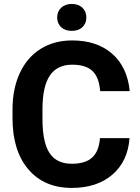

<svg xmlns="http://www.w3.org/2000/svg" viewBox="-20 -921 694 951"><path d="M621.6 -236.8Q613.3 -122.1 536.9 -56.2Q460.4 9.8 335.4 9.8Q198.7 9.8 120.4 -82.3Q42 -174.3 42 -335V-378.4Q42 -481 78.1 -559.1Q114.3 -637.2 181.4 -679Q248.5 -720.7 337.4 -720.7Q460.4 -720.7 535.6 -654.8Q610.8 -588.9 622.6 -469.7H476.1Q470.7 -538.6 437.7 -569.6Q404.8 -600.6 337.4 -600.6Q264.2 -600.6 227.8 -548.1Q191.4 -495.6 190.4 -385.3V-331.5Q190.4 -216.3 225.3 -163.1Q260.3 -109.9 335.4 -109.9Q403.3 -109.9 436.8 -140.9Q470.2 -171.9 475.1 -236.8ZM335.4 -901.4Q369.1 -901.4 388.4 -882.6Q407.7 -863.8 407.7 -834.5Q407.7 -805.2 388.4 -786.6Q369.1 -768.1 335.4 -768.1Q302.2 -768.1 282.7 -786.6Q263.2 -805.2 263.2 -834.5Q263.2 -863.8 283 -882.6Q302.7 -901.4 335.4 -901.4Z"/></svg>

Font: Robotiche
Style: Bold
Weight: 700
Designer: Google
Version: Version 2.001150; 2014